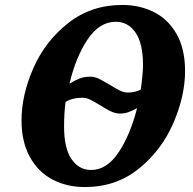

<svg xmlns="http://www.w3.org/2000/svg" viewBox="-20 -745 782 776"><path d="M67 -258Q67 -361 115 -470Q163 -579 256 -652Q349 -725 474 -725Q545 -725 602.5 -696Q660 -667 694 -607Q728 -547 728 -458Q728 -358 681 -248.5Q634 -139 542 -64Q450 11 323 11Q249 11 191 -20Q133 -51 100 -112Q67 -173 67 -258ZM549 -383 552 -405Q558 -455 558 -482Q558 -569 528 -613Q498 -657 448 -657Q382 -657 334 -585.5Q286 -514 261 -407Q284 -421 302.5 -428Q321 -435 345 -435Q362 -435 378 -427.5Q394 -420 424 -402Q448 -387 464.5 -379Q481 -371 496 -371Q525 -371 549 -383ZM534 -308Q514 -297 498.5 -291.5Q483 -286 464 -286Q447 -286 428 -295Q409 -304 384 -320Q358 -336 343 -343Q328 -350 313 -350Q273 -350 245 -333Q239 -289 239 -233Q239 -146 269 -102Q299 -58 348 -58Q412 -58 459.5 -129.5Q507 -201 534 -308Z"/></svg>

Font: Noto Serif NarrowExtraBold
Style: Italic
Weight: 800
Width: 4
Italic angle: -12°
Designer: Monotype Design Team
Foundry: Monotype Imaging Inc.
Version: Version 1.001